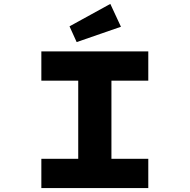

<svg xmlns="http://www.w3.org/2000/svg" viewBox="-20 -963 971 983"><path d="M191.7 0V-150.1H380.5V-549.9H191.7V-700H739.2V-549.9H550.5V-150.1H739.2V0ZM372.5 -747.5 335.9 -828.2 544.8 -943 599.2 -826Z"/></svg>

Font: Lexend Zetta
Style: Regular
Weight: 400
Designer: Bonnie Shaver-Troup, Thomas Jockin
Foundry: Lexend
Version: Version 1.007